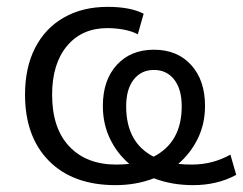

<svg xmlns="http://www.w3.org/2000/svg" viewBox="-20 -531 709 560"><path d="M317 9Q193 9 123 -61.5Q53 -132 53 -255Q53 -334 82.5 -391.5Q112 -449 166.5 -480Q221 -511 294 -511Q360 -511 399 -491L382 -431Q365 -440 341.5 -444.5Q318 -449 293 -449Q219 -449 175.5 -397Q132 -345 132 -255Q132 -157 182 -104Q232 -51 319 -51Q339 -51 357 -53Q321 -84 300.5 -127Q280 -170 280 -222Q280 -297 320.5 -341.5Q361 -386 429 -386Q497 -386 537.5 -341.5Q578 -297 578 -222Q578 -170 557 -127Q536 -84 500 -53Q518 -51 539 -51Q571 -51 599 -58.5Q627 -66 652 -80L669 -21Q614 9 543 9Q481 9 429 -11Q377 9 317 9ZM348 -221Q348 -115 428 -74Q510 -116 510 -221Q510 -271 488 -299Q466 -327 429 -327Q392 -327 370 -299Q348 -271 348 -221Z"/></svg>

Font: Winston
Style: Regular
Weight: 400
Designer: Original fonts by Vernon Adams / Changes by Cristiano Sobral
Foundry: Original fonts by Vernon Adams / Changes by Cristiano Sobral
Version: Version 2.503;July 17, 2020;FontCreator 13.0.0.2655 64-bit